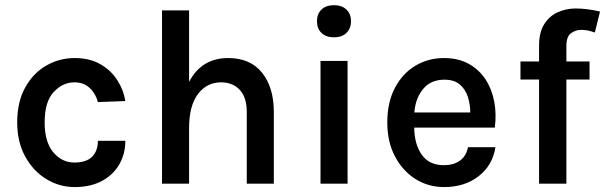

<svg xmlns="http://www.w3.org/2000/svg" viewBox="-20 -726 2392 759"><path d="M275 13.5Q215 13.5 163.2 -18Q111.5 -49.5 79.8 -107Q48 -164.5 48 -242Q48 -323.5 79.8 -380.5Q111.5 -437.5 163.2 -467Q215 -496.5 275 -496.5Q335.5 -496.5 378 -471.5Q420.5 -446.5 444.8 -407.5Q469 -368.5 475.5 -326.5L367 -322.5Q358 -356.5 334.2 -378.5Q310.5 -400.5 274 -400.5Q228 -400.5 192.2 -362.2Q156.5 -324 156.5 -242Q156.5 -165 190.5 -124.2Q224.5 -83.5 274 -83.5Q321.5 -83.5 344.2 -106.5Q367 -129.5 367 -169.5H475.5Q475.5 -118.5 452 -77Q428.5 -35.5 383.5 -11Q338.5 13.5 275 13.5Z M620.5 0V-685H727.5V-402.5Q777 -496.5 881.5 -496.5Q970 -496.5 1016.2 -438.2Q1062.5 -380 1062.5 -283V0H955.5V-283Q955.5 -341 927.8 -370.8Q900 -400.5 854 -400.5Q797.5 -400.5 762.5 -354.2Q727.5 -308 727.5 -219.5V0Z M1300.5 -578.5Q1268.5 -578.5 1250.8 -595.8Q1233 -613 1233 -642.5Q1233 -671 1250.8 -688.2Q1268.5 -705.5 1300.5 -705.5Q1331.5 -705.5 1349.5 -688.2Q1367.5 -671 1367.5 -642.5Q1367.5 -613 1349.5 -595.8Q1331.5 -578.5 1300.5 -578.5ZM1247 0V-485H1354V0Z M1735 13.5Q1673 13.5 1622.2 -18.5Q1571.5 -50.5 1541.2 -108Q1511 -165.5 1511 -241.5Q1511 -321.5 1541 -378.5Q1571 -435.5 1621.8 -466Q1672.5 -496.5 1735 -496.5Q1792 -496.5 1833.2 -473.5Q1874.5 -450.5 1899.8 -411.5Q1925 -372.5 1934 -323.2Q1943 -274 1936 -221.5H1617.5Q1618 -156.5 1647 -114.8Q1676 -73 1735 -73Q1773 -73 1798 -90.8Q1823 -108.5 1830 -144H1938.5Q1927.5 -73 1872.5 -29.8Q1817.5 13.5 1735 13.5ZM1737 -411Q1682.5 -411 1652.2 -373.8Q1622 -336.5 1618 -281.5H1839Q1839 -312.5 1829.8 -342.2Q1820.5 -372 1798.2 -391.5Q1776 -411 1737 -411Z M2111 0V-411.5H2037.5V-483H2111V-546Q2111 -597.5 2131 -629.8Q2151 -662 2184 -677.2Q2217 -692.5 2256 -692.5Q2279 -692.5 2303.8 -689.2Q2328.5 -686 2352 -680.5L2331.5 -597.5Q2302.5 -608 2277.5 -608Q2256 -608 2237.5 -594.8Q2219 -581.5 2219 -544.5V-483H2310.5V-411.5H2219V0Z"/></svg>

Font: Karla SemiBold
Style: Regular
Weight: 600
Designer: Jonathan Pinhorn
Version: Version 2.004; ttfautohint (v1.8.4.7-5d5b);gftools[0.9.33]